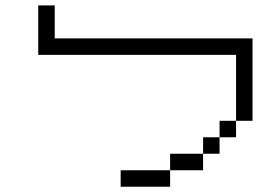

<svg xmlns="http://www.w3.org/2000/svg" viewBox="-20 -708 1040 728"><path d="M625 -62.5H437.5V0H625ZM625 -62.5H750V-125H625ZM750 -125H812.5V-187.5H750ZM812.5 -187.5H875V-250H812.5ZM875 -250H937.5V-562.5H187.5Q187.5 -562.5 187.5 -687.5H125V-500H875Q875 -500 875 -250Z"/></svg>

Font: UnifontExMono
Style: Regular
Weight: 500
Version: Version 15.0.06